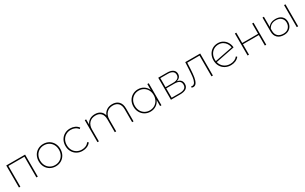

<svg xmlns="http://www.w3.org/2000/svg" viewBox="295 -2217 6217 3920"><g transform="rotate(-30 3404.0 -256.5)"><path d="M557 -519V0H524V-489H146V0H113V-519Z M729 -260Q729 -336 762 -396Q795 -456 853.5 -489.5Q912 -523 984 -523Q1057 -523 1115 -489.5Q1173 -456 1206 -396Q1239 -336 1239 -260Q1239 -184 1206 -124Q1173 -64 1115 -30.5Q1057 3 984 3Q912 3 853.5 -30.5Q795 -64 762 -124Q729 -184 729 -260ZM1206 -260Q1206 -328 1177 -380.5Q1148 -433 1097.5 -462.5Q1047 -492 984 -492Q921 -492 870.5 -462.5Q820 -433 791 -380.5Q762 -328 762 -260Q762 -192 791 -139Q820 -86 870.5 -56.5Q921 -27 984 -27Q1047 -27 1097.5 -56.5Q1148 -86 1177 -139Q1206 -192 1206 -260Z M1358 -260Q1358 -336 1391.5 -396Q1425 -456 1483.5 -489.5Q1542 -523 1616 -523Q1675 -523 1725.5 -500.5Q1776 -478 1808 -434L1783 -413Q1755 -452 1711.5 -472Q1668 -492 1616 -492Q1552 -492 1500.5 -462.5Q1449 -433 1420 -380.5Q1391 -328 1391 -260Q1391 -192 1420 -139Q1449 -86 1500.5 -56.5Q1552 -27 1616 -27Q1668 -27 1711.5 -47Q1755 -67 1783 -106L1808 -86Q1776 -42 1725.5 -19.5Q1675 3 1616 3Q1542 3 1483.5 -30.5Q1425 -64 1391.5 -124Q1358 -184 1358 -260Z M2814 -305V0H2781V-303Q2781 -395 2736 -443.5Q2691 -492 2608 -492Q2515 -492 2460 -434Q2405 -376 2405 -280V0H2372V-303Q2372 -395 2327 -443.5Q2282 -492 2200 -492Q2106 -492 2051.5 -434.5Q1997 -377 1997 -280V0H1964V-519H1996V-394Q2020 -454 2073.5 -488.5Q2127 -523 2202 -523Q2277 -523 2328 -487Q2379 -451 2396 -382Q2419 -447 2475 -485Q2531 -523 2610 -523Q2705 -523 2759.5 -467Q2814 -411 2814 -305Z M3472 -519V0H3440V-142Q3411 -74 3351.5 -35.5Q3292 3 3216 3Q3145 3 3087 -30.5Q3029 -64 2995.5 -124Q2962 -184 2962 -260Q2962 -336 2995.5 -396Q3029 -456 3087 -489.5Q3145 -523 3216 -523Q3291 -523 3350.5 -485Q3410 -447 3439 -380V-519ZM3439 -260Q3439 -328 3410 -380.5Q3381 -433 3330.5 -462.5Q3280 -492 3217 -492Q3154 -492 3103.5 -462.5Q3053 -433 3024 -380.5Q2995 -328 2995 -260Q2995 -192 3024 -139Q3053 -86 3103.5 -56.5Q3154 -27 3217 -27Q3280 -27 3330.5 -56.5Q3381 -86 3410 -139Q3439 -192 3439 -260Z M4106 -138Q4106 -70 4057.5 -35Q4009 0 3911 0H3696V-519H3906Q3991 -519 4039 -485Q4087 -451 4087 -387Q4087 -340 4060.5 -309.5Q4034 -279 3987 -267Q4106 -248 4106 -138ZM3729 -277H3906Q3977 -277 4015.5 -304Q4054 -331 4054 -384Q4054 -437 4015.5 -464Q3977 -491 3906 -491H3729ZM4073 -139Q4073 -196 4036.5 -223Q4000 -250 3922 -250H3729V-28H3912Q3992 -28 4032.5 -55Q4073 -82 4073 -139Z M4685 -519V0H4652V-489H4363L4356 -341Q4350 -232 4338.5 -159.5Q4327 -87 4299.5 -41Q4272 5 4222 5Q4213 5 4185 -1L4189 -30Q4205 -26 4214 -26Q4256 -26 4279 -69.5Q4302 -113 4310.5 -178.5Q4319 -244 4324 -346L4333 -519Z M5287 -104 5307 -82Q5273 -40 5222.5 -18.5Q5172 3 5113 3Q5038 3 4978 -30.5Q4918 -64 4884 -124Q4850 -184 4850 -260Q4850 -336 4882 -396Q4914 -456 4970.5 -489.5Q5027 -523 5099 -523Q5165 -523 5218 -491.5Q5271 -460 5302.5 -406Q5334 -352 5338 -287L4890 -198Q4909 -120 4969 -73.5Q5029 -27 5114 -27Q5167 -27 5212 -46.5Q5257 -66 5287 -104ZM4882 -263Q4882 -249 4884 -225L5304 -307Q5297 -357 5270 -399.5Q5243 -442 5199 -467.5Q5155 -493 5099 -493Q5036 -493 4987 -463.5Q4938 -434 4910 -381.5Q4882 -329 4882 -263Z M5503 -519H5536V-276H5910V-519H5943V0H5910V-247H5536V0H5503Z M6154 -186V-519H6187V-278Q6211 -317 6256.5 -340Q6302 -363 6363 -363Q6458 -363 6510.5 -314Q6563 -265 6563 -185Q6563 -130 6538.5 -85.5Q6514 -41 6468.5 -15.5Q6423 10 6362 10Q6263 10 6208.5 -42.5Q6154 -95 6154 -186ZM6662 -519H6695V0H6662ZM6530 -184Q6530 -251 6485.5 -293.5Q6441 -336 6358 -336Q6297 -336 6253 -309.5Q6209 -283 6187 -236V-185Q6187 -107 6233 -63Q6279 -19 6364 -19Q6442 -19 6486 -66Q6530 -113 6530 -184Z"/></g></svg>

Font: Montserrat Alternates ExLight
Style: Regular
Weight: 275
Designer: Julieta Ulanovsky
Foundry: Julieta Ulanovsky
Version: Version 7.200